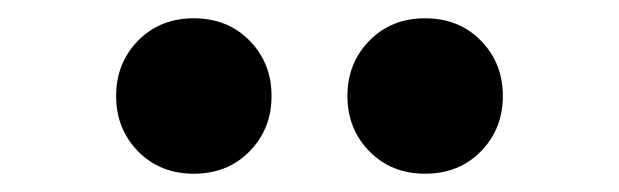

<svg xmlns="http://www.w3.org/2000/svg" viewBox="-20 -838 677 210"><path d="M253 -672.5Q229 -648 192 -648Q155 -648 131 -672.5Q107 -697 107 -733Q107 -769 131 -793.5Q155 -818 192 -818Q229 -818 253 -793.5Q277 -769 277 -733Q277 -697 253 -672.5ZM506 -672.5Q482 -648 445 -648Q408 -648 384 -672.5Q360 -697 360 -733Q360 -769 384 -793.5Q408 -818 445 -818Q482 -818 506 -793.5Q530 -769 530 -733Q530 -697 506 -672.5Z"/></svg>

Font: Swei Half Moon CJK SC
Style: Black
Weight: 900
Version: Version 2.071